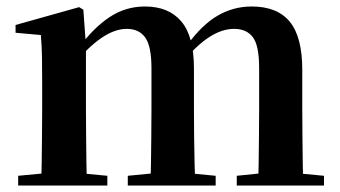

<svg xmlns="http://www.w3.org/2000/svg" viewBox="-20 -572 1048 592"><path d="M36 0V-30L142 -40H205L311 -30V0ZM106 0Q108 -25 108.5 -67Q109 -109 109.5 -154.5Q110 -200 110 -235V-311Q110 -361 109.5 -394Q109 -427 106 -464L28 -471V-495L224 -550L237 -542L245 -431V-428V-235Q245 -200 245.5 -154.5Q246 -109 246.5 -67Q247 -25 248 0ZM374 0V-30L477 -40H541L645 -30V0ZM443 0Q445 -25 445.5 -66.5Q446 -108 446.5 -153.5Q447 -199 447 -235V-362Q447 -429 428 -456Q409 -483 371 -483Q334 -483 293.5 -455.5Q253 -428 213 -379L208 -426H224Q268 -486 317.5 -519Q367 -552 427 -552Q500 -552 539 -506Q578 -460 578 -361V-235Q578 -199 578.5 -153.5Q579 -108 580 -66.5Q581 -25 582 0ZM710 0V-30L808 -40H874L979 -30V0ZM776 0Q777 -25 777.5 -66.5Q778 -108 778.5 -153.5Q779 -199 779 -235V-362Q779 -432 759.5 -457.5Q740 -483 702 -483Q665 -483 626.5 -458.5Q588 -434 545 -383L538 -434H558Q603 -496 651.5 -524Q700 -552 756 -552Q835 -552 873.5 -505Q912 -458 912 -357V-235Q912 -199 912.5 -153.5Q913 -108 913.5 -66.5Q914 -25 915 0Z"/></svg>

Font: Noto Serif KR ExtraLight
Style: Bold
Weight: 700
Version: Version 2.002-H1;hotconv 1.1.0;makeotfexe 2.6.0